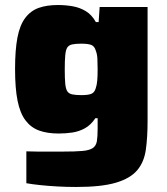

<svg xmlns="http://www.w3.org/2000/svg" viewBox="-20 -538 664 765"><path d="M283 207Q247 207 210 205Q173 203 140 199.5Q107 196 85 192V65Q107 66 131 66Q155 66 180 66Q205 66 228 66Q280 66 308 63.5Q336 61 349.5 52Q363 43 366 24.5Q369 6 369 -25V-67H360Q342 -40 318.5 -27Q295 -14 268.5 -10Q242 -6 214 -6Q168 -6 135.5 -18Q103 -30 81.5 -58.5Q60 -87 50 -136.5Q40 -186 40 -263Q40 -339 49.5 -388.5Q59 -438 80.5 -466.5Q102 -495 134 -506.5Q166 -518 211 -518Q241 -518 269.5 -513Q298 -508 322 -493.5Q346 -479 362 -450H373L377 -510H568V-56Q568 10 561 59Q554 108 526.5 140.5Q499 173 441.5 190Q384 207 283 207ZM304 -159Q331 -159 343.5 -164Q356 -169 361 -185Q366 -199 367.5 -217.5Q369 -236 369 -261Q369 -286 368 -304.5Q367 -323 362 -335Q357 -354 343.5 -359Q330 -364 304 -364Q281 -364 267.5 -361Q254 -358 248 -348.5Q242 -339 240 -318Q238 -297 238 -261Q238 -225 240 -204.5Q242 -184 248 -174.5Q254 -165 267.5 -162Q281 -159 304 -159Z"/></svg>

Font: Saira SemiExpanded ExtraBold
Style: Regular
Weight: 800
Width: 6
Designer: Hector Gatti with collaboration of the Omnibus-Type team
Foundry: Omnibus-Type
Version: Version 1.101